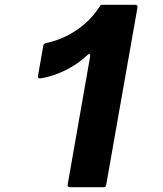

<svg xmlns="http://www.w3.org/2000/svg" viewBox="-20 -783 680 803"><path d="M272 0Q267 0 264.5 -3Q262 -6 263 -11L357 -547V-551Q357 -557 353 -557Q350 -557 346 -553Q307 -516 255.5 -490Q204 -464 149 -455H147Q137 -455 139 -466L161 -592Q162 -599 170 -602Q243 -618 301 -657.5Q359 -697 397 -756Q401 -763 409 -763H546Q551 -763 553.5 -760Q556 -757 555 -752L424 -9Q423 0 413 0Z"/></svg>

Font: Open Sauce Two ExtraBold Italic
Style: Regular
Weight: 800
Italic angle: -10°
Designer: Alfredo Marco Pradil
Foundry: Creative Sauce Fz LLC
Version: Version 1.477